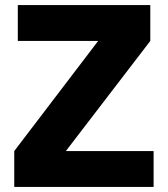

<svg xmlns="http://www.w3.org/2000/svg" viewBox="-20 -735 662 755"><path d="M584 0H36V-141L366 -574H50V-715H571V-574L239 -141H584Z"/></svg>

Font: Wix Madefor Text ExtraBold
Style: Regular
Weight: 800
Designer: Dalton Maag Ltd
Foundry: Dalton Maag Ltd
Version: Version 3.100